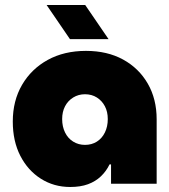

<svg xmlns="http://www.w3.org/2000/svg" viewBox="-20 -733 674 766"><path d="M260 13Q195 13 143 -20Q91 -53 61 -111.5Q31 -170 31 -248Q31 -331 68 -394.5Q105 -458 170.5 -494Q236 -530 323 -530Q408 -530 471 -495.5Q534 -461 569.5 -399.5Q605 -338 605 -257V0H423V-77H417Q404 -50 382.5 -29.5Q361 -9 331 2Q301 13 260 13ZM319 -155Q346 -155 366.5 -168Q387 -181 398.5 -204.5Q410 -228 410 -258Q410 -287 398.5 -309Q387 -331 366.5 -344Q346 -357 319 -357Q293 -357 272 -344Q251 -331 239.5 -309Q228 -287 228 -258Q228 -228 239.5 -204.5Q251 -181 272 -168Q293 -155 319 -155ZM259 -577 166 -713H320L413 -577Z"/></svg>

Font: MuseoModerno Thin Black
Style: Regular
Weight: 900
Version: Version 1.002